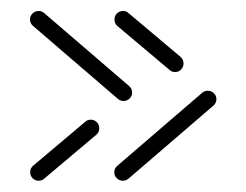

<svg xmlns="http://www.w3.org/2000/svg" viewBox="-20 -432 444 346"><path d="M186.3 -397Q186.3 -403.3 190.7 -407.8Q195.2 -412.2 201.5 -412.2Q207.8 -412.2 211.5 -408.5L305.6 -329.3Q310.7 -324.8 310.7 -317.4Q310.7 -311.1 306.3 -306.7Q301.9 -302.2 295.6 -302.2Q289.3 -302.2 285.6 -305.9L191.5 -385.2Q186.3 -389.6 186.3 -397ZM201.5 -106.3Q195.2 -106.3 190.6 -110.7Q185.9 -115.2 185.9 -121.5Q185.9 -128.5 191.5 -133.3L344.4 -264.8Q348.9 -268.5 354.4 -268.5Q360.7 -268.5 365.4 -264.1Q370 -259.6 370 -253.3Q370 -246.3 364.4 -241.5L211.5 -110Q207 -106.3 201.5 -106.3ZM143.7 -216.3Q150 -216.3 154.4 -211.9Q158.9 -207.4 158.9 -201.1Q158.9 -193.7 153.7 -189.3L59.6 -110Q55.9 -106.3 49.6 -106.3Q43.3 -106.3 38.9 -110.7Q34.4 -115.2 34.4 -121.5Q34.4 -128.9 39.6 -133.3L133.7 -212.6Q137.4 -216.3 143.7 -216.3ZM218.1 -265.2Q218.1 -258.9 213.5 -254.4Q208.9 -250 202.6 -250Q197 -250 192.6 -253.7L39.6 -385.2Q34.1 -390 34.1 -397Q34.1 -403.3 38.7 -407.8Q43.3 -412.2 49.6 -412.2Q55.2 -412.2 59.6 -408.5L212.6 -277Q218.1 -272.2 218.1 -265.2Z"/></svg>

Font: 26F Galaxy Sans Ultra Light
Style: Regular
Weight: 200
Designer: C₂₉H₂₅N₃O₅
Version: Version 1.100